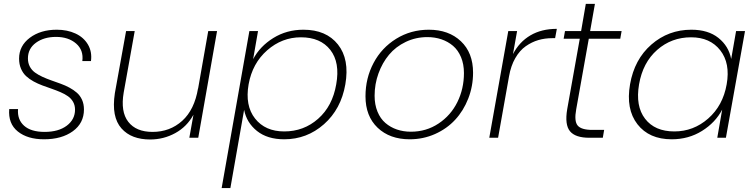

<svg xmlns="http://www.w3.org/2000/svg" viewBox="-20 -701 3846 977"><path d="M407.2 -144Q407.2 -74.2 350.6 -33.2Q293.9 7.8 204.1 7.8Q120.1 7.8 70.6 -32Q21 -71.8 26.9 -146H71.8Q67.4 -92.8 102.5 -61.3Q137.7 -29.8 207 -29.8Q277.8 -29.8 319.8 -61.5Q361.8 -93.3 361.8 -143.1Q361.8 -165 352.1 -182.4Q342.3 -199.7 325.9 -211.2Q309.6 -222.7 288.1 -231.9Q266.6 -241.2 243.2 -249.3Q219.7 -257.3 196 -266.1Q172.4 -274.9 150.9 -286.6Q129.4 -298.3 113 -313.5Q96.7 -328.6 86.9 -351.3Q77.1 -374 77.1 -402.8Q77.1 -467.8 131.8 -508.8Q186.5 -549.8 269 -549.8Q322.3 -549.8 364 -530.5Q405.8 -511.2 427.5 -474.4Q449.2 -437.5 442.9 -390.1H398.9Q406.2 -445.8 367.2 -479.5Q328.1 -513.2 265.1 -513.2Q203.6 -513.2 162.8 -483.4Q122.1 -453.6 122.1 -403.8Q122.1 -380.4 131.8 -362.1Q141.6 -343.8 158.2 -331.8Q174.8 -319.8 196 -310.1Q217.3 -300.3 241 -292Q264.6 -283.7 288.3 -275.1Q312 -266.6 333.3 -255.1Q354.5 -243.7 371.1 -229.2Q387.7 -214.8 397.5 -193.1Q407.2 -171.4 407.2 -144Z M1084.5 -543 988.8 0H943.4L964.4 -117.2Q931.2 -56.2 871.8 -23.7Q812.5 8.8 743.7 8.8Q697.3 8.8 660.6 -4.9Q624 -18.6 598.1 -47.6Q572.3 -76.7 563.7 -121.1Q555.2 -165.5 564.5 -227.1L621.6 -543H665.5L609.4 -230Q592.8 -132.8 632.6 -81.3Q672.4 -29.8 756.3 -29.8Q844.7 -29.8 907.2 -86.2Q969.7 -142.6 987.8 -252V-249L1039.6 -543Z M1268.1 -399.9Q1302.7 -465.3 1370.8 -507.6Q1439 -549.8 1523.9 -549.8Q1640.1 -549.8 1699.7 -474.6Q1759.3 -399.4 1737.3 -272Q1715.3 -145.5 1628.4 -68.8Q1541.5 7.8 1426.3 7.8Q1340.8 7.8 1287.8 -34.4Q1234.9 -76.7 1222.2 -142.1L1152.3 255.9H1107.9L1249 -543H1293ZM1690.9 -272Q1710.9 -382.8 1660.9 -447Q1610.8 -511.2 1511.2 -511.2Q1415 -511.2 1339.6 -445.1Q1264.2 -378.9 1245.1 -272Q1226.1 -163.6 1277.8 -97.9Q1329.6 -32.2 1426.3 -32.2Q1525.9 -32.2 1598.9 -96.7Q1671.9 -161.1 1690.9 -272Z M2387.2 -331.1Q2387.2 -262.2 2362.8 -199.7Q2338.4 -137.2 2296.1 -91.6Q2253.9 -45.9 2193.6 -19Q2133.3 7.8 2064.9 7.8Q1963.4 7.8 1901.6 -51Q1839.8 -109.9 1839.8 -210.9Q1839.8 -303.2 1880.9 -380.6Q1921.9 -458 1996.3 -503.9Q2070.8 -549.8 2162.1 -549.8Q2263.2 -549.8 2325.2 -491.2Q2387.2 -432.6 2387.2 -331.1ZM1886.2 -213.9Q1886.2 -168.5 1900.9 -132.8Q1915.5 -97.2 1941.2 -75.2Q1966.8 -53.2 1999.8 -42Q2032.7 -30.8 2070.8 -30.8Q2148.9 -30.8 2211.4 -72.3Q2273.9 -113.8 2307.4 -181.6Q2340.8 -249.5 2340.8 -329.1Q2340.8 -374.5 2325.9 -410.2Q2311 -445.8 2285.2 -467.8Q2259.3 -489.7 2226.1 -501Q2192.9 -512.2 2154.8 -512.2Q2095.7 -512.2 2044.7 -487.8Q1993.7 -463.4 1959.5 -422.4Q1925.3 -381.3 1905.8 -327.1Q1886.2 -272.9 1886.2 -213.9Z M2570.3 -313 2514.6 0H2469.7L2566.4 -543H2611.3L2590.3 -425.8Q2622.6 -487.8 2679 -521Q2735.4 -554.2 2813.5 -554.2L2804.7 -506.8H2790.5Q2752.9 -506.8 2719.5 -497.1Q2686 -487.3 2655.3 -465.8Q2624.5 -444.3 2602.1 -405.3Q2579.6 -366.2 2570.3 -313Z M2866.2 -145 2930.2 -503.9H2848.1L2855 -543H2937L2960.9 -681.2H3007.3L2982.9 -543H3143.1L3136.2 -503.9H2976.1L2912.1 -145Q2900.9 -84.5 2919.4 -62.3Q2938 -40 2994.1 -40H3054.2L3047.4 0H2979Q2907.7 0 2880.4 -33.2Q2853 -66.4 2866.2 -145Z M3186 -272Q3208 -398.9 3294.7 -474.4Q3381.3 -549.8 3498 -549.8Q3583.5 -549.8 3635.7 -508.1Q3688 -466.3 3700.7 -400.9L3725.6 -543H3771L3673.8 0H3629.9L3654.8 -143.1Q3620.1 -77.1 3552 -34.7Q3483.9 7.8 3397.9 7.8Q3283.2 7.8 3223.6 -68.8Q3164.1 -145.5 3186 -272ZM3677.7 -272Q3696.8 -378.9 3645 -445.1Q3593.3 -511.2 3496.6 -511.2Q3397 -511.2 3324 -447Q3251 -382.8 3231.9 -272Q3212.9 -161.1 3262.5 -96.7Q3312 -32.2 3411.6 -32.2Q3508.8 -32.2 3583.7 -97.9Q3658.7 -163.6 3677.7 -272Z"/></svg>

Font: SVN-Poppins ExtraLight
Style: Italic
Weight: 200
Italic angle: -10°
Designer: Ninad Kale (Devanagari), Jonny Pinhorn (Latin)
Foundry: Indian Type Foundry
Version: Version 3.002 2017